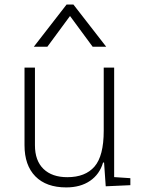

<svg xmlns="http://www.w3.org/2000/svg" viewBox="-20 -815 626 845"><path d="M271.5 9.8Q183.6 9.8 135.7 -38.8Q87.9 -87.4 87.9 -175.8V-517.6H133.8V-175.8Q133.8 -107.9 171.4 -71.5Q209 -35.2 276.4 -35.2Q355.5 -35.2 396 -82Q436.5 -128.9 436.5 -239.3V-517.6H482.4V-35.6L553.7 -30.8V0L445.3 4.9L438 -99.6H433.6Q418.5 -47.9 376.2 -19Q334 9.8 271.5 9.8ZM128.9 -609.4 272.9 -794.9H303.2L447.3 -609.4H387.7L288.1 -744.6L188.5 -609.4Z"/></svg>

Font: Caskaydia Cove ExtraLight
Style: Regular
Weight: 200
Monospace: yes
Designer: Aaron Bell
Foundry: Saja Typeworks
Version: Version 4.300; ttfautohint (v1.8.3)